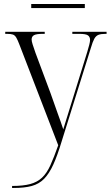

<svg xmlns="http://www.w3.org/2000/svg" viewBox="-20 -694 552 953"><path d="M40 229Q95 229 130 219.5Q165 210 188.5 188Q212 166 230 126.5Q248 87 269 27L77 -471Q68 -495 61 -507Q54 -519 44 -522.5Q34 -526 15 -526H6V-536H202V-526H192Q161 -526 149 -519.5Q137 -513 137 -498Q137 -489 142 -473.5Q147 -458 156 -432L231 -231Q249 -178 265.5 -133.5Q282 -89 294 -52Q304 -84 315.5 -121.5Q327 -159 339 -197L413 -436Q419 -456 423 -471.5Q427 -487 427 -496Q427 -511 416.5 -518.5Q406 -526 373 -526H339V-536H509V-526H504Q481 -526 468.5 -521Q456 -516 448 -501.5Q440 -487 431 -456L286 8Q265 78 244.5 123Q224 168 199 193.5Q174 219 138 229Q102 239 47 239H40ZM135 -654V-674H401V-654Z"/></svg>

Font: Noto Serif Display SemiCondensed Light
Style: Regular
Weight: 300
Width: 4
Designer: Monotype Design Team
Foundry: Monotype Imaging Inc.
Version: Version 2.009